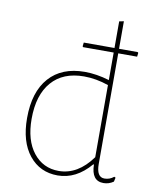

<svg xmlns="http://www.w3.org/2000/svg" viewBox="-81 -764 669 831"><g transform="rotate(10 254.0 -348.5)"><path d="M478 -581 481 -578 479 -561H396V-75Q396 -17 431 -17Q454 -17 472 -32L478 -29L474 -11Q454 3 430 3Q377 3 376 -69H373Q310 5 229 5Q151 5 103.5 -54Q56 -113 56 -217Q56 -332 111.5 -394.5Q167 -457 268 -457Q319 -457 376 -440V-561H242L239 -564L241 -581H376V-698L396 -702V-581ZM268 -437Q176 -437 126 -379.5Q76 -322 76 -217Q76 -123 118.5 -69Q161 -15 230 -15Q314 -15 376 -101V-418Q321 -437 268 -437Z"/></g></svg>

Font: Alegreya Sans SC Thin
Style: Regular
Weight: 100
Designer: Juan Pablo del Peral
Foundry: Huerta Tipografica
Version: Version 2.007